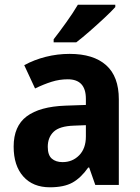

<svg xmlns="http://www.w3.org/2000/svg" viewBox="-20 -786 594 816"><path d="M276 -557Q377 -557 431 -509Q485 -461 485 -364V0H385L359 -74H355Q324 -30 288 -10Q252 10 192 10Q120 10 79 -36Q38 -82 38 -163Q38 -250 93.5 -291.5Q149 -333 258 -337L345 -340V-366Q345 -449 268 -449Q233 -449 199.5 -438.5Q166 -428 129 -410L83 -509Q125 -532 174.5 -544.5Q224 -557 276 -557ZM294 -252Q233 -250 208 -226Q183 -202 183 -162Q183 -127 200 -112Q217 -97 246 -97Q288 -97 316.5 -126Q345 -155 345 -206V-254ZM470 -756Q454 -738 424 -710Q394 -682 361.5 -653.5Q329 -625 304 -606H208V-619Q233 -651 262 -691.5Q291 -732 311 -766H470Z"/></svg>

Font: Noto Sans Tamil SemiCondensed
Style: Bold
Weight: 700
Width: 4
Designer: Jelle Bosma - Monotype Design Team
Foundry: Monotype Imaging Inc.
Version: Version 2.004; ttfautohint (v1.8.4.7-5d5b)